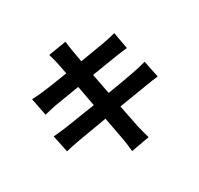

<svg xmlns="http://www.w3.org/2000/svg" viewBox="-179 -1032 1358 1312"><g transform="rotate(-30 500.0 -375.5)"><path d="M92 -293 120 -159C143 -165 177 -172 220 -180L459 -221L493 -39C499 -10 502 25 506 62L651 36C642 4 632 -32 625 -62L589 -242L806 -277C844 -283 885 -290 912 -292L885 -424C859 -416 822 -408 783 -400C738 -391 656 -377 566 -362L535 -522L735 -554C765 -558 805 -564 827 -566L803 -697C779 -690 741 -682 709 -676L512 -643L496 -735C491 -759 488 -793 485 -813L344 -790C351 -766 358 -742 364 -714L382 -623C296 -609 219 -598 184 -594C153 -590 123 -588 91 -587L118 -449C152 -458 178 -463 210 -470L406 -502L436 -341L196 -304C164 -300 119 -294 92 -293Z"/></g></svg>

Font: Noto Sans CJK TC
Style: Bold
Weight: 700
Designer: Ryoko NISHIZUKA 西塚涼子 (kana, bopomofo & ideographs); Paul D. Hunt (Latin, Greek & Cyrillic); Sandoll Communications 산돌커뮤니
Foundry: Adobe
Version: Version 2.004;hotconv 1.0.118;makeotfexe 2.5.65603